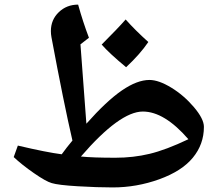

<svg xmlns="http://www.w3.org/2000/svg" viewBox="-20 -800 972 840"><path d="M473.1 20Q406.2 20 320.3 14.9Q234.4 9.8 206.1 1Q180.7 -6.3 128.2 -42.7Q75.7 -79.1 40 -112.8L58.1 -163.1Q184.6 -133.3 250 -125Q272.5 -156.2 296.9 -185.1Q258.8 -349.6 205.1 -637.2Q202.6 -650.9 202.6 -664.1Q202.6 -713.4 237.1 -746.6Q271.5 -779.8 321.8 -779.8Q342.3 -705.6 369.1 -634.8L332 -606L357.9 -258.8Q445.8 -357.9 512.9 -404.1Q580.1 -450.2 633.8 -450.2Q674.3 -450.2 729.5 -416.5Q784.7 -382.8 828.4 -331.3Q872.1 -279.8 872.1 -245.1Q872.1 -168.9 823.7 -110.1Q775.4 -51.3 676.5 -15.6Q577.6 20 473.1 20ZM605 -312Q503.9 -312 334 -115.2Q386.7 -109.9 484.9 -109.9Q563.5 -109.9 634.5 -127Q705.6 -144 804.2 -190.9Q699.2 -312 605 -312ZM628.9 -616.2Q593.3 -563.5 531.7 -505.9Q458.5 -566.4 424.8 -605Q495.6 -675.8 529.8 -714.8Q570.3 -668.9 628.9 -616.2Z"/></svg>

Font: Droid Arabic Naskh
Style: Bold
Weight: 700
Designer: Pascal Zoghbi
Foundry: Ascender Corporation
Version: Version 1.00